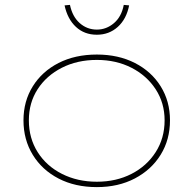

<svg xmlns="http://www.w3.org/2000/svg" viewBox="-20 -755 791 785"><path d="M376 10Q287 10 219.5 -25Q152 -60 114 -122Q76 -184 76 -263Q76 -341 114 -402Q152 -463 219.5 -497.5Q287 -532 376 -532Q464 -532 531.5 -497.5Q599 -463 637 -402Q675 -341 675 -263Q675 -184 637 -122.5Q599 -61 531.5 -25.5Q464 10 376 10ZM376 -12Q455 -12 517.5 -44Q580 -76 616.5 -133Q653 -190 653 -263Q653 -334 616.5 -390Q580 -446 517.5 -478Q455 -510 376 -510Q296 -510 233 -478Q170 -446 134 -390.5Q98 -335 98 -263Q98 -190 134 -133Q170 -76 233.5 -44Q297 -12 376 -12ZM376 -613Q325 -613 290.5 -645Q256 -677 244 -733L266 -735Q276 -687 306 -660.5Q336 -634 376 -634Q415 -634 446 -660.5Q477 -687 486 -735L508 -733Q497 -677 461.5 -645Q426 -613 376 -613Z"/></svg>

Font: Lexend Exa Thin
Style: Regular
Weight: 250
Designer: Bonnie Shaver-Troup, Thomas Jockin
Foundry: Lexend
Version: Version 1.007